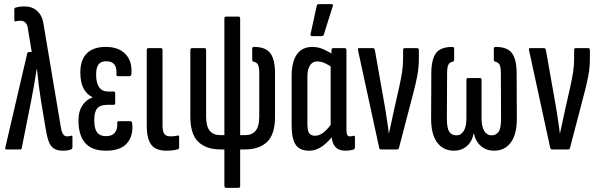

<svg xmlns="http://www.w3.org/2000/svg" viewBox="-20 -720 2881 925"><path d="M282 6Q257 6 240.5 -4Q224 -14 215 -38Q206 -62 200 -100L177 -238Q171 -278 166.5 -312Q162 -346 158 -388H157Q150 -346 144.5 -312.5Q139 -279 131 -239L85 -8Q84 0 77 0H11Q3 0 6 -11L111 -462Q112 -469 119 -469H133L115 -578Q113 -600 103.5 -610Q94 -620 80 -620Q73 -620 67 -619.5Q61 -619 55 -617Q49 -616 49 -623V-674Q49 -682 54 -683Q73 -689 99 -689Q123 -689 141.5 -679.5Q160 -670 173 -651Q186 -632 190 -602L273 -108Q277 -84 284 -73.5Q291 -63 304 -63Q311 -63 323 -66Q329 -68 329 -59V-11Q329 -4 324 -1Q314 4 302.5 5Q291 6 282 6Z M491 6Q423 6 390.5 -31Q358 -68 358 -140Q358 -183 376.5 -211.5Q395 -240 425 -250V-252Q398 -265 382.5 -294Q367 -323 367 -371Q367 -431 398 -462.5Q429 -494 490 -494Q552 -494 585 -459Q618 -424 613 -364Q612 -353 604 -353H548Q540 -353 541 -363Q545 -425 492 -425Q466 -425 454.5 -409.5Q443 -394 443 -360Q443 -321 457.5 -300Q472 -279 501 -279H528Q535 -279 535 -270V-225Q535 -215 528 -215H497Q463 -215 448.5 -198Q434 -181 434 -141Q434 -101 447.5 -82.5Q461 -64 491 -64Q519 -64 533 -80.5Q547 -97 545 -127Q543 -136 552 -136H608Q616 -136 617 -125Q623 -65 591.5 -29.5Q560 6 491 6Z M782 6Q748 6 727 -6.5Q706 -19 696.5 -46Q687 -73 687 -115V-478Q687 -488 694 -488H756Q763 -488 763 -478V-115Q763 -85 772.5 -74Q782 -63 801 -63Q811 -63 820 -64Q829 -65 837 -67Q843 -69 843 -59V-10Q843 -3 838 -1Q827 2 813 4Q799 6 782 6Z M1069 185Q1061 185 1061 175V0H1043Q974 0 935.5 -36.5Q897 -73 897 -158V-478Q897 -488 905 -488H966Q973 -488 973 -478V-159Q973 -111 990.5 -90Q1008 -69 1041 -69H1061V-630Q1061 -640 1069 -640H1130Q1137 -640 1137 -630V-69H1162Q1194 -69 1211.5 -90Q1229 -111 1229 -159V-368Q1229 -396 1223 -408Q1217 -420 1201 -423Q1195 -425 1195 -433V-484Q1195 -494 1203 -494Q1260 -494 1282.5 -463.5Q1305 -433 1305 -367V-158Q1305 -73 1267 -36.5Q1229 0 1160 0H1137V175Q1137 185 1130 185Z M1470 6Q1423 6 1404 -23.5Q1385 -53 1385 -117V-355Q1385 -399 1396 -430Q1407 -461 1429 -477.5Q1451 -494 1485 -494Q1514 -494 1542 -481Q1570 -468 1587 -455L1582 -394Q1564 -407 1545.5 -415.5Q1527 -424 1508 -424Q1494 -424 1483.5 -416Q1473 -408 1467 -392Q1461 -376 1461 -350V-126Q1461 -91 1469.5 -78.5Q1478 -66 1498 -66Q1520 -66 1541.5 -84Q1563 -102 1583 -133L1591 -76Q1566 -40 1535 -17Q1504 6 1470 6ZM1644 6Q1577 6 1577 -76V-96L1573 -100V-415L1577 -440V-478Q1577 -488 1585 -488H1641Q1649 -488 1649 -478V-98Q1649 -79 1652.5 -71Q1656 -63 1666 -63Q1671 -63 1676 -64Q1681 -65 1684 -66Q1690 -67 1690 -59V-9Q1690 -2 1682 1Q1663 6 1644 6ZM1483 -546Q1475 -546 1476 -555L1506 -692Q1507 -700 1516 -700H1577Q1587 -700 1583 -690L1540 -553Q1537 -546 1529 -546Z M1815 0Q1809 0 1807 -7L1705 -477Q1702 -488 1710 -488H1777Q1784 -488 1786 -479L1836 -196Q1840 -166 1845 -136.5Q1850 -107 1853 -78H1854Q1861 -108 1867 -137.5Q1873 -167 1880 -198L1904 -304Q1912 -341 1917 -372.5Q1922 -404 1922 -438V-479Q1922 -488 1929 -488H1990Q1998 -488 1998 -478V-439Q1998 -396 1990.5 -356Q1983 -316 1971 -271L1902 -7Q1900 0 1894 0Z M2167 6Q2116 6 2086.5 -33Q2057 -72 2057 -148L2058 -367Q2058 -433 2080 -463.5Q2102 -494 2160 -494Q2168 -494 2168 -484V-433Q2168 -425 2162 -423Q2146 -420 2140 -408Q2134 -396 2134 -368L2133 -147Q2133 -102 2144.5 -85Q2156 -68 2179 -68Q2201 -68 2214 -89Q2227 -110 2227 -149V-335Q2227 -344 2234 -344H2293Q2300 -344 2300 -335V-149Q2300 -110 2313 -89Q2326 -68 2348 -68Q2370 -68 2382 -85Q2394 -102 2394 -147L2393 -368Q2393 -396 2387 -408Q2381 -420 2365 -423Q2359 -425 2359 -433V-484Q2359 -494 2367 -494Q2425 -494 2447 -463.5Q2469 -433 2469 -367L2470 -148Q2470 -72 2440.5 -33Q2411 6 2360 6Q2324 6 2298 -15.5Q2272 -37 2263 -77H2262Q2254 -37 2228.5 -15.5Q2203 6 2167 6Z M2639 0Q2633 0 2631 -7L2529 -477Q2526 -488 2534 -488H2601Q2608 -488 2610 -479L2660 -196Q2664 -166 2669 -136.5Q2674 -107 2677 -78H2678Q2685 -108 2691 -137.5Q2697 -167 2704 -198L2728 -304Q2736 -341 2741 -372.5Q2746 -404 2746 -438V-479Q2746 -488 2753 -488H2814Q2822 -488 2822 -478V-439Q2822 -396 2814.5 -356Q2807 -316 2795 -271L2726 -7Q2724 0 2718 0Z"/></svg>

Font: Sofia Sans Extra Condensed Medium
Style: Regular
Weight: 500
Version: Version 4.100